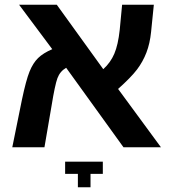

<svg xmlns="http://www.w3.org/2000/svg" viewBox="-20 -626 722 816"><path d="M61 -606H221.2L418.9 -332Q449.7 -359.9 465.8 -397.5Q481.9 -435.1 488.8 -499L499 -606H633.8L622.1 -490.2Q617.2 -441.4 602.3 -402.6Q587.4 -363.8 562.3 -330.6Q537.1 -297.4 481.9 -248L664.1 0H504.9L261.2 -337.9Q234.9 -322.8 224.1 -293.7Q213.4 -264.6 199.2 -176.8L168.9 0H32.2L73.2 -202.1Q90.8 -285.6 105.5 -321.8Q120.1 -357.9 141.8 -379.2Q163.6 -400.4 202.1 -417ZM311 169.9V112.8H256.8V61H417V112.8H364.7V169.9Z"/></svg>

Font: Liberation Sans
Style: Bold
Weight: 700
Designer: Steve Matteson
Foundry: Ascender Corporation
Version: Version 2.1.5